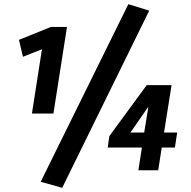

<svg xmlns="http://www.w3.org/2000/svg" viewBox="-20 -816 914 920"><path d="M818 -109H755L738 0H643L660 -109H496L504 -164L683 -408H802L766 -181H829ZM671 -181 691 -305 605 -181ZM236 -272H133L181 -580L90 -544L71 -625L224 -687H301ZM695 -765 278 84 175 55 595 -796Z"/></svg>

Font: Rambla
Style: Bold Italic
Weight: 700
Italic angle: -12°
Designer: Martin Sommaruga
Foundry: Martin Sommaruga
Version: Version 1.001